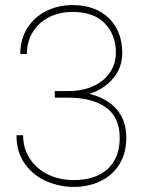

<svg xmlns="http://www.w3.org/2000/svg" viewBox="-20 -727 564 757"><path d="M437 -519Q437 -589 393.5 -634.5Q350 -680 266 -680Q216 -680 175 -660Q134 -640 110 -602Q86 -564 86 -514H60Q60 -572 87.5 -616Q115 -660 162.5 -683.5Q210 -707 266 -707Q356 -707 409 -655.5Q462 -604 462 -517Q462 -462 427 -419Q392 -376 332 -357Q402 -340 440 -296Q478 -252 478 -184Q478 -124 451.5 -80.5Q425 -37 377.5 -13.5Q330 10 270 10Q215 10 163 -12.5Q111 -35 78 -81Q45 -127 45 -194H71Q71 -143 97 -102.5Q123 -62 168.5 -39.5Q214 -17 270 -17Q357 -17 404.5 -61Q452 -105 452 -183Q452 -265 397.5 -303.5Q343 -342 249 -342H196V-368H249Q307 -368 350 -388.5Q393 -409 415 -443.5Q437 -478 437 -519Z"/></svg>

Font: FreesentationVF
Style: Regular
Weight: 400
Designer: glyphs from Roboto by Christian Robertson / Hangul glyphs from Noto Sans CJK(Source Han Sans) by Jang Soo-young and Kang
Foundry: PT&
Version: Version 2.001;Glyphs 3.3.1 (3343)